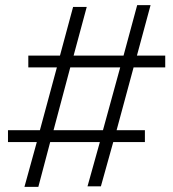

<svg xmlns="http://www.w3.org/2000/svg" viewBox="-20 -725 673 746"><path d="M75 1 123 -173H11V-219H135L201 -463H90V-509H213L264 -698H317L266 -509H460L513 -705H565L512 -509H622V-463H499L433 -219H543V-173H420L372 -1H320L368 -173H175L129 1ZM188 -219H380L447 -463H253Z"/></svg>

Font: Lil Grotesk Light
Style: Regular
Weight: 300
Designer: Bastien Sozeau
Foundry: NBR — Bastien Sozeau
Version: Version 3.003; ttfautohint (v1.8.4.7-5d5b);gftools[0.9.33]